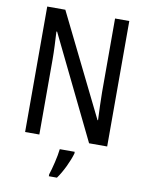

<svg xmlns="http://www.w3.org/2000/svg" viewBox="-100 -784 825 1076"><g transform="rotate(10 313.0 -246.5)"><path d="M547 0V-714H466V-294C466 -247 469 -187 471 -136H468L183 -714H80V0H161V-426C161 -477 158 -533 155 -585H159L444 0ZM373 71V61H288C284 102 266 175 254 210V221H300C330 180 360 116 373 71Z"/></g></svg>

Font: Noto Sans Khmer UI Condensed
Style: Regular
Weight: 400
Width: 3
Designer: Danh Hong and the Monotype Design Team
Foundry: Monotype Imaging Inc.
Version: Version 2.002